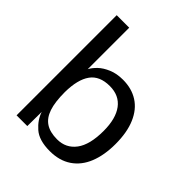

<svg xmlns="http://www.w3.org/2000/svg" viewBox="-211 -890 1031 1031"><g transform="rotate(45 304.0 -375.0)"><path d="M159 -108.5 158 0H76.5V-760.5H171.5V-445.5Q182 -466 204.2 -487.5Q226.5 -509 262.5 -524.2Q298.5 -539.5 345.5 -539.5Q412 -539.5 460.5 -508.5Q509 -477.5 535.2 -416.2Q561.5 -355 561.5 -266.5Q561.5 -182.5 536.5 -120.2Q511.5 -58 461.2 -24Q411 10 338 10Q256.5 10 215 -26.5Q173.5 -63 159 -108.5ZM321.5 -62.5Q388.5 -62.5 427.5 -114.5Q466.5 -166.5 466.5 -271.5Q466.5 -364.5 428.8 -415Q391 -465.5 319.5 -465.5Q242.5 -465.5 207.5 -416.5Q172.5 -367.5 171.5 -271.5Q171.5 -196.5 186.8 -151Q202 -105.5 234.8 -84Q267.5 -62.5 321.5 -62.5Z"/></g></svg>

Font: 1883 Sans
Style: Regular
Weight: 400
Designer: 1883 Sans project is a fork of Public Sans.
Version: Version 1.009